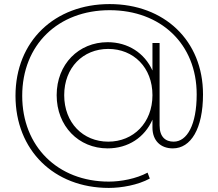

<svg xmlns="http://www.w3.org/2000/svg" viewBox="-20 -724 1072 942"><path d="M511 -29C387 -29 295 -122 295 -257C295 -392 387 -484 511 -484C635 -484 728 -393 728 -257C728 -122 635 -29 511 -29ZM508 4C609 4 690 -50 728 -137V-98C728 -34 768 4 828 4C916 4 976 -92 976 -261C976 -526 785 -704 518 -704C248 -704 56 -522 56 -254C56 12 244 198 514 198C576 198 656 184 715 152L704 123C648 153 573 167 514 167C263 167 89 -6 89 -254C89 -504 265 -674 518 -674C768 -674 945 -509 945 -261C945 -112 898 -29 832 -29C793 -29 763 -51 763 -109V-513H728V-378C689 -464 608 -517 508 -517C366 -517 258 -409 258 -257C258 -105 366 4 508 4Z"/></svg>

Font: Montserrat-Alt1 ExtLt
Style: Regular
Weight: 200
Designer: Differentunic
Foundry: Differentunic
Version: Version 7.222